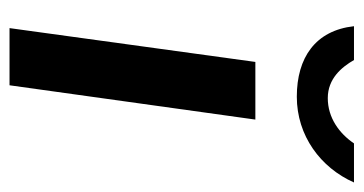

<svg xmlns="http://www.w3.org/2000/svg" viewBox="-200 -563 763 403"><g transform="rotate(90 181.5 -361.5)"><path d="M363 -723H281C260 -692 227 -668 186 -668C145 -668 121 -697 106 -723H35C44 -642 101 -603 183 -603C265 -603 332 -653 363 -723ZM231 -516H110L39 0H159Z"/></g></svg>

Font: United Sans SemiBold
Style: Italic
Weight: 600
Italic angle: -8°
Designer: Pablo Impallari, Rodrigo Fuenzalida (Modified by Dan O. Williams)
Version: Version 1.000;PS 001.000;hotconv 1.0.88;makeotf.lib2.5.64775